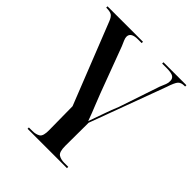

<svg xmlns="http://www.w3.org/2000/svg" viewBox="-212 -668 1041 1041"><g transform="rotate(45 308.0 -148.0)"><path d="M172 240H474V230H443Q417 230 399.5 219Q382 208 382 161L383 -17L544 -452Q560 -501 572 -513.5Q584 -526 608 -526H614V-536H438V-526H469Q510 -526 523 -517Q536 -508 536 -491Q537 -478 531.5 -463Q526 -448 517 -428L438 -193Q422 -156 407 -112Q392 -68 375 -22Q364 -52 357 -70Q350 -88 341 -110Q332 -132 315 -176L217 -438Q210 -454 204 -468Q198 -482 198 -492Q198 -526 252 -526H281V-536H9V-526Q40 -526 52 -517.5Q64 -509 73 -486L258 -19L260 161Q261 208 243.5 219Q226 230 199 230H172Z"/></g></svg>

Font: Noto Serif Display Semi
Style: Regular
Weight: 600
Designer: Monotype Design Team
Foundry: Monotype Imaging Inc.
Version: Version 1.900